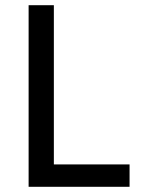

<svg xmlns="http://www.w3.org/2000/svg" viewBox="-20 -718 547 738"><path d="M90 0V-698H187V-86H478V0Z"/></svg>

Font: IBM Plex Sans Hebrew Text
Style: Regular
Weight: 450
Designer: Mike Abbink, Paul van der Laan, Pieter van Rosmalen, Yanek Iontef
Foundry: Bold Monday
Version: Version 1.2